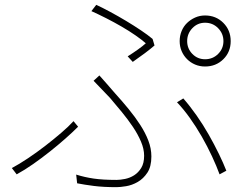

<svg xmlns="http://www.w3.org/2000/svg" viewBox="-20 -759 1040 794"><path d="M303 -235Q280 -212 250 -185.5Q220 -159 186 -132Q152 -105 117 -80.5Q82 -56 49 -38L29 -64Q59 -80 95 -104Q131 -128 166 -155Q201 -182 232.5 -209Q264 -236 284 -258ZM888 -38Q876 -71 857 -112Q838 -153 814.5 -194Q791 -235 764.5 -272Q738 -309 712 -336L738 -352Q766 -320 793 -281.5Q820 -243 843 -202.5Q866 -162 885 -123Q904 -84 916 -53ZM295 -37Q330 -26 367.5 -20.5Q405 -15 462 -15Q477 -15 497 -19Q517 -23 534.5 -34Q552 -45 564 -64.5Q576 -84 576 -115Q576 -143 563 -173.5Q550 -204 529.5 -234.5Q509 -265 484 -295.5Q459 -326 435 -354L367 -425L391 -447Q405 -432 422 -412Q439 -392 455 -374Q485 -341 512 -308Q539 -275 560 -242.5Q581 -210 593.5 -177.5Q606 -145 606 -112Q606 -70 589.5 -45Q573 -20 549.5 -6.5Q526 7 501.5 11Q477 15 462 15Q408 15 368.5 10Q329 5 299 -1ZM508 -526Q529 -539 550 -554Q571 -569 583 -580Q566 -595 540 -613Q514 -631 483 -649Q452 -667 419.5 -683.5Q387 -700 358 -713L378 -739Q404 -727 436.5 -709.5Q469 -692 501.5 -672.5Q534 -653 563 -633.5Q592 -614 611 -598L619 -571Q603 -557 579 -539Q555 -521 529 -503ZM723 -589Q723 -611 731 -630.5Q739 -650 753.5 -664Q768 -678 787 -686.5Q806 -695 828 -695Q873 -695 903.5 -664.5Q934 -634 934 -589Q934 -544 903.5 -514Q873 -484 828 -484Q806 -484 787 -492Q768 -500 753.5 -514.5Q739 -529 731 -548Q723 -567 723 -589ZM754 -589Q754 -558 775.5 -536Q797 -514 828 -514Q860 -514 882 -536Q904 -558 904 -589Q904 -620 882 -642.5Q860 -665 828 -665Q797 -665 775.5 -642.5Q754 -620 754 -589Z"/></svg>

Font: SpoqaHanSans
Style: Thin
Weight: 250
Designer: [Spoqa Han Sans] Dong-huui Kim \uAE40 \uB3D9 \uD718   [Noto Sans] Ryoko NISHIZUKA \u897F \u585A \u6DBC \u5B50  (kana & i
Foundry: Spoqa (http://bi.spoqa.com)
Version: Version 1.004;PS 1.004;hotconv 1.0.82;makeotf.lib2.5.63406